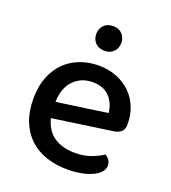

<svg xmlns="http://www.w3.org/2000/svg" viewBox="-127 -769 782 878"><g transform="rotate(20 263.5 -330.0)"><path d="M150 -181Q164 -124 204.5 -96.5Q245 -69 308 -69Q350 -69 385 -82Q420 -95 441 -110Q469 -94 469 -65Q469 -48 456 -33.5Q443 -19 420.5 -8.5Q398 2 367.5 8Q337 14 302 14Q244 14 196.5 -2Q149 -18 115 -50Q81 -82 62.5 -129Q44 -176 44 -238Q44 -298 62 -343.5Q80 -389 111 -419.5Q142 -450 184 -466Q226 -482 274 -482Q322 -482 361.5 -466.5Q401 -451 429.5 -423.5Q458 -396 473.5 -358Q489 -320 489 -275Q489 -250 477 -238.5Q465 -227 442 -223ZM144 -258 390 -293Q386 -338 357 -369.5Q328 -401 274 -401Q219 -401 182.5 -364Q146 -327 144 -258ZM274 -554Q246 -554 229.5 -571Q213 -588 213 -614Q213 -640 229.5 -657Q246 -674 274 -674Q302 -674 318.5 -657Q335 -640 335 -614Q335 -588 318.5 -571Q302 -554 274 -554Z"/></g></svg>

Font: Baloo 2 Latin Medium
Style: Regular
Weight: 500
Designer: Sarang Kulkarni and Ek Type
Foundry: Ek Type
Version: Version 1.001